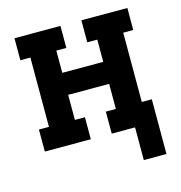

<svg xmlns="http://www.w3.org/2000/svg" viewBox="-101 -611 802 851"><g transform="rotate(-15 300.0 -185.0)"><path d="M455 150V0H348V-101H394V-216H206V-101H252V0H41V-101H87V-419H41V-520H252V-419H206V-317H394V-419H348V-520H559V-419H513V-101H559V150Z"/></g></svg>

Font: Iosevka HT Extended
Style: Bold
Weight: 700
Width: 7
Monospace: yes
Designer: Belleve Invis
Foundry: Belleve Invis
Version: Version 32.3.0; ttfautohint (v1.8.4)